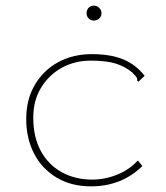

<svg xmlns="http://www.w3.org/2000/svg" viewBox="-20 -650 590 681"><path d="M303 11Q233 11 181 -20Q129 -51 101 -105Q73 -159 73 -228Q73 -297 103.5 -349Q134 -401 186.5 -429.5Q239 -458 306 -458Q372 -458 417 -439.5Q462 -421 493 -381L477 -366L471 -360L466 -365Q468 -370 464.5 -375.5Q461 -381 449 -393Q424 -414 390.5 -424.5Q357 -435 302 -435Q246 -435 200 -410Q154 -385 126 -339.5Q98 -294 98 -233Q98 -164 124.5 -115Q151 -66 198.5 -39.5Q246 -13 307 -13Q352 -13 395.5 -30.5Q439 -48 469 -81L485 -61Q411 11 303 11ZM313 -577Q302 -577 294.5 -584.5Q287 -592 287 -603Q287 -615 294.5 -622.5Q302 -630 313 -630Q324 -630 332 -622Q340 -614 340 -603Q340 -592 332 -584.5Q324 -577 313 -577Z"/></svg>

Font: Inconsolata SemiExpanded ExtraLight
Style: Regular
Weight: 200
Width: 6
Monospace: yes
Designer: Raph Levien, Cyreal, Brenton Simpson
Foundry: Raph Levien, Cyreal, Google
Version: Version 3.001; ttfautohint (v1.8.2.53-6de2)